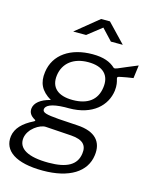

<svg xmlns="http://www.w3.org/2000/svg" viewBox="-145 -830 865 1092"><g transform="rotate(15 287.5 -284.5)"><path d="M214 175C369 175 465 115 478 14C489 -65 447 -119 337 -125C291 -128 254 -130 226 -132C152 -138 128 -144 130 -165C133 -185 160 -204 243 -206H266C406 -206 481 -281 493 -370C497 -402 491 -424 488 -434C484 -448 484 -451 507 -455C531 -460 544 -462 577 -467L587 -544C549 -528 504 -510 475 -497C467 -494 457 -490 452 -495C423 -522 383 -538 318 -538C189 -538 96 -476 82 -370C73 -306 94 -261 155 -225C97 -211 65 -183 61 -151C58 -126 70 -108 95 -94C102 -91 101 -87 94 -83C31 -52 -4 -15 -11 32C-23 120 55 175 214 175ZM469 -634 364 -744H312L177 -634H253L337 -700L399 -634ZM274 -257C187 -257 142 -297 152 -370C162 -443 219 -488 306 -488C394 -488 436 -444 425 -370C415 -297 364 -257 274 -257ZM234 123C114 123 52 89 60 24C68 -32 132 -72 167 -70L319 -60C391 -55 414 -25 407 23C398 92 341 123 234 123Z"/></g></svg>

Font: Cheyenne Sans Light
Style: Italic
Weight: 300
Italic angle: -8.13011°
Designer: The Public Sans project authors (U.S. Web Design System), Libre Franklin designed by Pablo Impallari and Rodrigo Fuenzal
Foundry: The Cheyenne Sans Project Authors
Version: Version 2.007